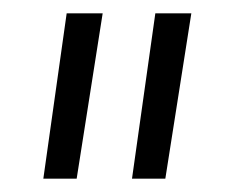

<svg xmlns="http://www.w3.org/2000/svg" viewBox="-20 -740 356 288"><path d="M178 -472H228Q238 -535 247.5 -596Q257 -657 267 -720H213ZM45 -472H95Q105 -535 114.5 -596Q124 -657 134 -720H80Z"/></svg>

Font: Josefin Slab Thin Medium
Style: Italic
Weight: 500
Italic angle: -12°
Version: Version 2.000